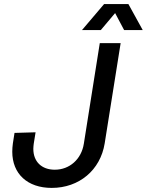

<svg xmlns="http://www.w3.org/2000/svg" viewBox="-20 -911 718 939"><path d="M381 -764H473L543 -847L587 -764H678L608 -891H489ZM233 8C367 8 471 -79 492 -210L570 -700H468L390 -208C378 -132 320 -81 248 -81C183 -81 143 -121 143 -183C143 -191 144 -199 145 -208L154 -264L51 -261L43 -210C41 -196 40 -182 40 -169C40 -61 114 8 233 8Z"/></svg>

Font: Arthouse Owned Medium
Style: Italic
Weight: 500
Italic angle: -10°
Designer: Jeremy Tribby
Foundry: Tribby Type
Version: Version 1.000;PS 001.000;hotconv 1.0.88;makeotf.lib2.5.64775